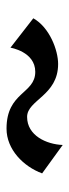

<svg xmlns="http://www.w3.org/2000/svg" viewBox="168 -684 212 588"><g transform="rotate(-90 274.0 -390.0)"><path d="M422 -464C422 -464 410 -388 348 -388C280 -388 287 -476 174 -476C110 -476 58 -424 37 -367L124 -304C126 -354 153 -413 210 -413C262 -413 275 -318 372 -318C414 -318 484 -344 512 -394Z"/></g></svg>

Font: Original Surfer
Style: Regular
Weight: 400
Designer: Astigmatic (AOETI)
Foundry: Astigmatic (AOETI)
Version: Version 1.001